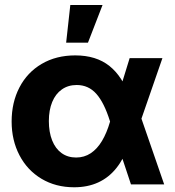

<svg xmlns="http://www.w3.org/2000/svg" viewBox="-20 -753 715 784"><path d="M27.5 -256.8Q27.5 -334.9 59.5 -396.2Q91.4 -457.6 150.4 -492.2Q209.4 -526.8 287.3 -526.8Q372.9 -526.8 427 -483.5Q481 -440.3 508.8 -356.6H534.8L554.5 -277.4L650.4 0H514.8L428.7 -259Q405.3 -333.9 373.3 -369.9Q341.3 -405.9 293.2 -405.9Q258.2 -405.9 232.6 -387.8Q206.9 -369.8 193.2 -336.6Q179.5 -303.3 179.5 -258.6Q179.5 -213.5 192.9 -179.7Q206.3 -146 231.4 -127.9Q256.5 -109.8 290.8 -109.8Q324.1 -109.8 350.5 -127.3Q377 -144.9 396.4 -177.4Q415.9 -209.9 429.3 -256.1L509.4 -515.6H643.2L553.3 -256.1L532.4 -163.3H506.4Q486.1 -105.4 455.1 -66.6Q424.1 -27.8 381.1 -8.1Q338.1 11.7 282.6 11.7Q207.6 11.7 149.5 -23Q91.4 -57.8 59.5 -119Q27.5 -180.2 27.5 -256.8ZM267.1 -732.5H398.7L339.2 -578.8H250.1Z"/></svg>

Font: Intratopia Thin
Style: Regular
Weight: 100
Designer: Rasmus Andersson
Foundry: rsms
Version: Version 3.000;Glyphs 3.2.3 (3260)